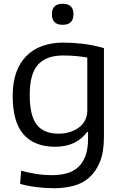

<svg xmlns="http://www.w3.org/2000/svg" viewBox="-20 -775 644 1014"><path d="M254 -700Q254 -755 311 -755Q368 -755 368 -700Q368 -644 311 -644Q254 -644 254 -700ZM291 -69Q321 -69 348.5 -77.5Q376 -86 396.5 -101.5Q417 -117 429 -139.5Q441 -162 441 -191V-471Q414 -476 381.5 -479Q349 -482 313 -482Q225 -482 181 -434Q137 -386 137 -274Q137 -164 174 -116.5Q211 -69 291 -69ZM266 219Q218 219 171 213Q124 207 86 196L92 127Q129 137 171 143.5Q213 150 255 150Q297 150 332 140.5Q367 131 392 108.5Q417 86 431 49Q445 12 445 -43V-78H440Q383 0 271 0Q162 0 104.5 -65Q47 -130 47 -269Q47 -340 66 -392.5Q85 -445 120 -480Q155 -515 204.5 -532.5Q254 -550 314 -550Q362 -550 415.5 -544Q469 -538 529 -521V-53Q529 27 508 79Q487 131 451.5 162.5Q416 194 368 206.5Q320 219 266 219Z"/></svg>

Font: EncodeSans
Style: Regular
Weight: 400
Designer: Pablo Impallari, Andres Torresi
Foundry: Pablo Impallari, Andres Torresi
Version: Version 1.000; ttfautohint (v1.4.1)